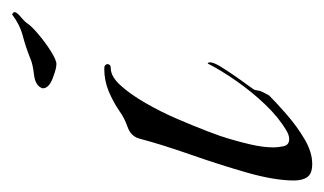

<svg xmlns="http://www.w3.org/2000/svg" viewBox="-132 -414 548 325"><g transform="rotate(-90 142.5 -251.0)"><path d="M197 -430Q189 -430 172.5 -436.5Q156 -443 156 -453Q156 -454 156.5 -454.5Q157 -455 157 -456Q162 -466 179.5 -468Q197 -470 206 -474Q226 -482 245 -487Q264 -492 281 -505Q285 -503 285 -501Q285 -497 276.5 -490Q268 -483 265 -478Q261 -472 247.5 -460.5Q234 -449 219 -439.5Q204 -430 197 -430ZM28 3Q12 3 6 -5Q0 -13 0 -28Q0 -61 13.5 -108Q27 -155 44 -203.5Q61 -252 71 -290Q75 -304 90.5 -309.5Q106 -315 117 -323Q133 -334 151 -341.5Q169 -349 189 -349Q194 -349 195.5 -347Q197 -345 197 -344Q197 -338 190 -338Q176 -338 161 -321.5Q146 -305 131 -279Q116 -253 104 -225Q92 -197 83 -173.5Q74 -150 71 -139Q66 -123 61 -101.5Q56 -80 56 -62Q56 -55 58 -45.5Q60 -36 70 -36Q77 -36 85 -41Q107 -54 128.5 -76.5Q150 -99 168.5 -125.5Q187 -152 198 -174Q200 -173 200 -170Q200 -164 193 -152.5Q186 -141 177 -128Q168 -115 160.5 -105Q153 -95 153 -93Q152 -85 150 -81.5Q148 -78 144 -70Q132 -58 112 -40.5Q92 -23 70 -10Q48 3 28 3Z"/></g></svg>

Font: Beau Rivage
Style: Regular
Weight: 400
Designer: Robert E. Leuschke
Foundry: Robert E. Leuschke
Version: Version 1.010; ttfautohint (v1.8.3)